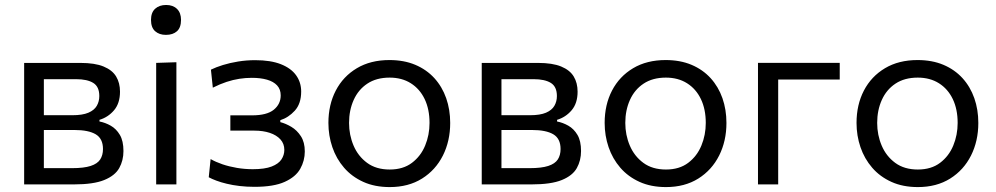

<svg xmlns="http://www.w3.org/2000/svg" viewBox="-20 -753 4065 784"><path d="M78.6 0Q78.6 -55.3 78.6 -106.7Q78.6 -158.1 78.6 -219.5V-269.5Q78.6 -313.9 78.6 -351.5Q78.6 -389.2 78.6 -424.3Q78.6 -459.5 78.6 -496.1Q123.6 -496.1 186.9 -496.1Q250.1 -496.1 308.3 -496.1Q367.5 -496.1 403 -481.4Q438.5 -466.8 454.3 -440.5Q470 -414.3 470 -378.7Q470 -331.5 445.8 -302.9Q421.6 -274.3 386.2 -263.7V-256.9Q409.9 -252.4 432.3 -239.7Q454.7 -227 469.4 -202.3Q484.1 -177.6 484.1 -136.3Q484.1 -97.6 466.9 -66.8Q449.6 -35.9 405.8 -18Q361.9 0 281.5 0Q221.1 0 168.6 0Q116.1 0 78.6 0ZM159.1 -66.4H274.3Q322.6 -66.4 350.2 -75.4Q377.8 -84.4 389.2 -101.9Q400.5 -119.4 400.5 -144.5Q400.5 -187 370.9 -204.6Q341.2 -222.2 283.8 -222.2H136.8V-282.5H275.3Q317 -282.5 341 -292.8Q365 -303.1 375.2 -320.9Q385.5 -338.6 385.5 -360.9Q385.5 -399.1 360.8 -414.4Q336.2 -429.7 290.4 -429.7H159.1Q159.1 -389.3 159.1 -351.8Q159.1 -314.3 159.1 -270.3V-220.3Q159.1 -178.1 159.1 -141.6Q159.1 -105.2 159.1 -66.4Z M617.7 0Q617.7 -55.3 617.7 -106.4Q617.7 -157.6 617.7 -218.8V-268.8Q617.7 -313.3 617.7 -351.1Q617.7 -389 617.7 -424.2Q617.7 -459.5 617.7 -496.2L700.3 -498.9Q700.3 -462.1 700.3 -426.4Q700.3 -390.7 700.3 -352.4Q700.3 -314.1 700.3 -268.8V-218.8Q700.3 -157.6 700.3 -106.4Q700.3 -55.3 700.3 0ZM657.4 -610.6Q630.4 -610.6 613.5 -625.5Q596.6 -640.4 596.6 -671.7Q596.6 -701.9 613.5 -717.3Q630.4 -732.7 658.4 -732.7Q686.3 -732.7 702.7 -716.7Q719.2 -700.8 719.2 -671.7Q719.2 -640.4 702.7 -625.5Q686.1 -610.6 657.4 -610.6Z M1019.3 9.9Q986.8 9.9 958.3 6.5Q929.7 3.1 905.9 -2.7Q882 -8.4 863.5 -15.4Q845 -22.3 832.4 -29.2L840 -103.5Q860.7 -91.6 888.1 -82.2Q915.5 -72.9 947.3 -67.5Q979.1 -62.1 1012.1 -62.1Q1061.1 -62.1 1089.3 -73.1Q1117.4 -84.1 1129.2 -102Q1141 -119.9 1141 -140.9Q1141 -166.2 1125.1 -183.8Q1109.2 -201.3 1081.6 -210.5Q1054.1 -219.6 1018.6 -219.6Q988.6 -219.6 965.9 -219.6Q943.1 -219.6 920.6 -219.6V-282Q940.2 -282 961 -282Q981.7 -282 1009.4 -282Q1069.7 -282 1098 -305Q1126.2 -328 1126.2 -363.4Q1126.2 -388.3 1111.5 -404.2Q1096.8 -420 1070.4 -427.6Q1044 -435.2 1008.1 -435.2Q983 -435.2 957.5 -431.3Q932 -427.4 905.2 -418.6Q878.3 -409.8 849 -395L841.3 -468.6Q861.9 -478.7 890.2 -487.5Q918.5 -496.3 952.4 -501.8Q986.2 -507.3 1021.7 -507.3Q1085.2 -507.3 1126.8 -490.9Q1168.4 -474.5 1189.1 -445.6Q1209.8 -416.7 1209.8 -379.4Q1209.8 -329.7 1183.8 -301.1Q1157.7 -272.6 1124.6 -262.3V-254.3Q1146.7 -248.7 1169.7 -235Q1192.7 -221.3 1208.7 -196.7Q1224.6 -172.2 1224.6 -134.5Q1224.6 -96.9 1206.1 -63.9Q1187.6 -30.8 1142.8 -10.5Q1098.1 9.9 1019.3 9.9Z M1571.5 10.9Q1510.2 10.9 1463.5 -10.3Q1416.7 -31.5 1385 -68.1Q1353.3 -104.7 1337.1 -152Q1321 -199.2 1321 -251Q1321 -325.3 1351.1 -383.2Q1381.3 -441.2 1437.3 -474.5Q1493.2 -507.8 1570.2 -507.8Q1629.5 -507.8 1675.6 -488.4Q1721.6 -469 1753.6 -434Q1785.5 -398.9 1801.9 -352.2Q1818.3 -305.5 1818.3 -251Q1818.3 -177.3 1788.5 -117.9Q1758.7 -58.6 1703.3 -23.8Q1647.8 10.9 1571.5 10.9ZM1571.3 -60.8Q1626 -60.8 1662 -88Q1698.1 -115.2 1716 -158.6Q1733.9 -201.9 1733.9 -251Q1733.9 -306.9 1714 -348.5Q1694 -390.1 1657.4 -413.1Q1620.9 -436.1 1571 -436.1Q1517 -436.1 1480 -411.5Q1443 -386.9 1424.2 -344.8Q1405.3 -302.8 1405.3 -251Q1405.3 -201.9 1423.7 -158.6Q1442.1 -115.2 1479 -88Q1515.9 -60.8 1571.3 -60.8Z M1947.1 0Q1947.1 -55.3 1947.1 -106.7Q1947.1 -158.1 1947.1 -219.5V-269.5Q1947.1 -313.9 1947.1 -351.5Q1947.1 -389.2 1947.1 -424.3Q1947.1 -459.5 1947.1 -496.1Q1992.1 -496.1 2055.4 -496.1Q2118.6 -496.1 2176.8 -496.1Q2236 -496.1 2271.5 -481.4Q2307 -466.8 2322.8 -440.5Q2338.5 -414.3 2338.5 -378.7Q2338.5 -331.5 2314.3 -302.9Q2290.1 -274.3 2254.7 -263.7V-256.9Q2278.4 -252.4 2300.8 -239.7Q2323.2 -227 2337.9 -202.3Q2352.6 -177.6 2352.6 -136.3Q2352.6 -97.6 2335.4 -66.8Q2318.1 -35.9 2274.3 -18Q2230.4 0 2150 0Q2089.6 0 2037.1 0Q1984.6 0 1947.1 0ZM2027.6 -66.4H2142.8Q2191.1 -66.4 2218.7 -75.4Q2246.3 -84.4 2257.7 -101.9Q2269 -119.4 2269 -144.5Q2269 -187 2239.4 -204.6Q2209.7 -222.2 2152.3 -222.2H2005.3V-282.5H2143.8Q2185.5 -282.5 2209.5 -292.8Q2233.5 -303.1 2243.7 -320.9Q2254 -338.6 2254 -360.9Q2254 -399.1 2229.3 -414.4Q2204.7 -429.7 2158.9 -429.7H2027.6Q2027.6 -389.3 2027.6 -351.8Q2027.6 -314.3 2027.6 -270.3V-220.3Q2027.6 -178.1 2027.6 -141.6Q2027.6 -105.2 2027.6 -66.4Z M2699.5 10.9Q2638.2 10.9 2591.5 -10.3Q2544.7 -31.5 2513 -68.1Q2481.3 -104.7 2465.1 -152Q2449 -199.2 2449 -251Q2449 -325.3 2479.1 -383.2Q2509.3 -441.2 2565.3 -474.5Q2621.2 -507.8 2698.2 -507.8Q2757.5 -507.8 2803.6 -488.4Q2849.6 -469 2881.6 -434Q2913.5 -398.9 2929.9 -352.2Q2946.3 -305.5 2946.3 -251Q2946.3 -177.3 2916.5 -117.9Q2886.7 -58.6 2831.3 -23.8Q2775.8 10.9 2699.5 10.9ZM2699.3 -60.8Q2754 -60.8 2790 -88Q2826.1 -115.2 2844 -158.6Q2861.9 -201.9 2861.9 -251Q2861.9 -306.9 2842 -348.5Q2822 -390.1 2785.4 -413.1Q2748.9 -436.1 2699 -436.1Q2645 -436.1 2608 -411.5Q2571 -386.9 2552.2 -344.8Q2533.3 -302.8 2533.3 -251Q2533.3 -201.9 2551.7 -158.6Q2570.1 -115.2 2607 -88Q2643.9 -60.8 2699.3 -60.8Z M3075.1 0Q3075.1 -55.3 3075.1 -106.4Q3075.1 -157.6 3075.1 -218.8V-268.8Q3075.1 -313.3 3075.1 -351.1Q3075.1 -389 3075.1 -424.2Q3075.1 -459.5 3075.1 -496.2H3408.9V-428.3Q3359.7 -428.3 3309.1 -428.3Q3258.5 -428.3 3210.6 -428.3H3108.4L3157.6 -483Q3157.6 -447.5 3157.6 -414.7Q3157.6 -381.8 3157.6 -346.6Q3157.6 -311.4 3157.6 -268.8V-218.8Q3157.6 -157.6 3157.6 -106.4Q3157.6 -55.3 3157.6 0Z M3728 10.9Q3666.7 10.9 3620 -10.3Q3573.2 -31.5 3541.5 -68.1Q3509.8 -104.7 3493.6 -152Q3477.5 -199.2 3477.5 -251Q3477.5 -325.3 3507.6 -383.2Q3537.8 -441.2 3593.8 -474.5Q3649.7 -507.8 3726.7 -507.8Q3786 -507.8 3832.1 -488.4Q3878.1 -469 3910.1 -434Q3942 -398.9 3958.4 -352.2Q3974.8 -305.5 3974.8 -251Q3974.8 -177.3 3945 -117.9Q3915.2 -58.6 3859.8 -23.8Q3804.3 10.9 3728 10.9ZM3727.8 -60.8Q3782.5 -60.8 3818.5 -88Q3854.6 -115.2 3872.5 -158.6Q3890.4 -201.9 3890.4 -251Q3890.4 -306.9 3870.5 -348.5Q3850.5 -390.1 3813.9 -413.1Q3777.4 -436.1 3727.5 -436.1Q3673.5 -436.1 3636.5 -411.5Q3599.5 -386.9 3580.7 -344.8Q3561.8 -302.8 3561.8 -251Q3561.8 -201.9 3580.2 -158.6Q3598.6 -115.2 3635.5 -88Q3672.4 -60.8 3727.8 -60.8Z"/></svg>

Font: Commissioner Thin
Style: Regular
Weight: 100
Designer: Kostas Bartsokas
Foundry: Kostas Bartsokas
Version: Version 1.001;gftools[0.9.23]